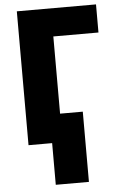

<svg xmlns="http://www.w3.org/2000/svg" viewBox="-61 -756 633 1020"><g transform="rotate(-5 255.0 -246.0)"><path d="M490.7 -713.9V-564H250V-152.3H371.1V222.2H194.3V0H68.4V-713.9Z"/></g></svg>

Font: Open Sans SemiCondensed ExtraBold
Style: Regular
Weight: 800
Width: 4
Designer: Monotype Design Team
Foundry: Monotype Imaging Inc.
Version: Version 3.000